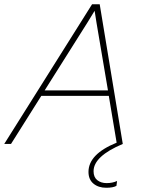

<svg xmlns="http://www.w3.org/2000/svg" viewBox="-64 -680 672 907"><path d="M378 129Q378 157 395.5 171Q413 185 440 185Q467 185 489 175L486 198Q470 207 438 207Q401 207 377.5 187.5Q354 168 354 132Q354 48 487 -6L450 -227H131L-12 0H-44L371 -660H407L516 0Q378 58 378 129ZM147 -253H446L392 -572L383 -629L350 -575Z"/></svg>

Font: Elaine Sans ExtraLight
Style: Italic
Weight: 275
Italic angle: -13°
Designer: Wei Huang
Foundry: Wei Huang
Version: Version 2.001;December 24, 2019;FontCreator 12.0.0.2547 64-b